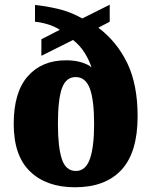

<svg xmlns="http://www.w3.org/2000/svg" viewBox="-20 -782 641 812"><path d="M297 10Q177 10 107.5 -56.5Q38 -123 38 -258Q38 -392 97.5 -459.5Q157 -527 259 -527Q297 -527 325.5 -518Q354 -509 367 -497Q357 -528 338 -558.5Q319 -589 289 -613L155 -546V-616L233 -656Q210 -671 181 -679.5Q152 -688 128 -690V-761Q170 -757 223 -745Q276 -733 328 -704L444 -762V-690L396 -665Q475 -605 518.5 -514.5Q562 -424 562 -290Q562 -138 494 -64Q426 10 297 10ZM301 -59Q342 -59 360 -109.5Q378 -160 378 -257Q378 -359 360 -407.5Q342 -456 300 -456Q259 -456 242 -409Q225 -362 225 -257Q225 -160 241.5 -109.5Q258 -59 301 -59Z"/></svg>

Font: Noto Serif Hebrew SemiCondensed Black
Style: Regular
Weight: 900
Width: 4
Designer: Monotype Design Team
Foundry: Monotype Imaging Inc.
Version: Version 2.004; ttfautohint (v1.8.4.7-5d5b)